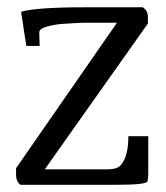

<svg xmlns="http://www.w3.org/2000/svg" viewBox="-20 -512 459 532"><path d="M88.8 -422.4 89.8 -384.7Q71.4 -384.7 53.1 -384.7Q53.1 -386.7 50.5 -401Q48 -415.3 46.4 -426Q44.9 -436.7 43.4 -447.4Q41.8 -458.2 40.3 -466.3Q38.8 -474.5 38.8 -479.6Q82.7 -491.8 215.3 -491.8H375.5Q389.8 -482.7 389.8 -465.3V-446.9L104.1 -42.9H278.6Q305.1 -42.9 315.3 -55.1Q335.7 -79.6 335.7 -134.7H390.8V-29.6Q390.8 -20.4 388.8 -10.2Q388.8 0 304.1 0H36.7Q24.5 -9.2 24.5 -27.6V-45.9L304.1 -449H209.2Q201 -449 188.3 -448Q175.5 -446.9 155.1 -445.9Q134.7 -444.9 111.7 -438.8Q88.8 -432.7 88.8 -422.4Z"/></svg>

Font: Suravaram
Style: Regular
Weight: 400
Designer: Purushoth Kumar Guthula
Foundry: SiliconAndhra, USA.
Version: Version 1.0.4; ttfautohint (v1.2.42-39fb)